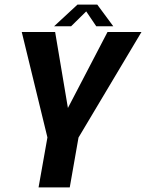

<svg xmlns="http://www.w3.org/2000/svg" viewBox="-20 -814 634 834"><path d="M147.5 0 186 -217 74.5 -675H219.5L275 -345L447 -675H594.5L321 -216.5L283 0ZM215 -700 316.5 -794H402.5L472 -700H398L354.5 -764.5L289 -700Z"/></svg>

Font: Anybody SemiBold
Style: Italic
Weight: 600
Italic angle: -10°
Designer: Tyler Finck
Foundry: Etcetera Type Company
Version: Version 1.010; ttfautohint (v1.8.3) -l 8 -r 50 -G 200 -x 14 